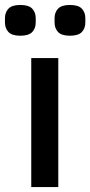

<svg xmlns="http://www.w3.org/2000/svg" viewBox="-48 -754 364 774"><path d="M78 0V-520H187V0ZM34 -610Q0 -610 -14 -625Q-28 -640 -28 -663V-681Q-28 -704 -14 -719Q0 -734 34 -734Q68 -734 82 -719Q96 -704 96 -681V-663Q96 -640 82 -625Q68 -610 34 -610ZM234 -610Q200 -610 186 -625Q172 -640 172 -663V-681Q172 -704 186 -719Q200 -734 234 -734Q268 -734 282 -719Q296 -704 296 -681V-663Q296 -640 282 -625Q268 -610 234 -610Z"/></svg>

Font: IBM Plex Sans Thai Looped Medium
Style: Regular
Weight: 500
Designer: Mike Abbink, Paul van der Laan, Pieter van Rosmalen, Ben Mitchell, Mark Frömberg
Foundry: Bold Monday
Version: Version 1.1